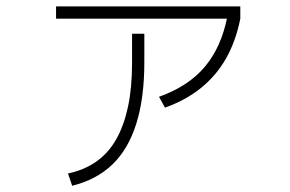

<svg xmlns="http://www.w3.org/2000/svg" viewBox="-20 -597 920 609"><path d="M195.6 -46.7Q247.8 -57.8 286.1 -85Q324.4 -112.2 348.9 -155.6Q373.3 -198.9 386.1 -258.9Q398.9 -318.9 398.9 -398.9V-490H437.8V-398.9Q437.8 -285.6 412.2 -204.4Q386.7 -123.3 336.1 -75Q285.6 -26.7 208.9 -7.8ZM484.4 -290Q577.8 -323.3 630 -385.6Q682.2 -447.8 701.1 -544.4L742.2 -537.8Q727.8 -465.6 696.7 -411.1Q665.6 -356.7 617.2 -317.8Q568.9 -278.9 503.3 -255.6ZM157.8 -537.8V-576.7H742.2V-537.8Z"/></svg>

Font: Paperlogy 2 ExtraLight
Style: Regular
Weight: 250
Designer: redesigned by Lee Juim, glyphs from Gmarket Sans & Montserrat
Foundry: PT&
Version: Version 1.001